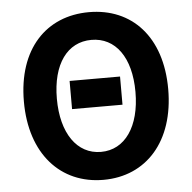

<svg xmlns="http://www.w3.org/2000/svg" viewBox="-54 -808 877 876"><g transform="rotate(-5 385.0 -370.0)"><path d="M270 -320H501V-449H270ZM385 14C581 14 715 -133 715 -373C715 -613 581 -754 385 -754C189 -754 54 -614 54 -373C54 -133 189 14 385 14ZM385 -114C275 -114 205 -215 205 -373C205 -532 275 -627 385 -627C495 -627 565 -532 565 -373C565 -215 495 -114 385 -114Z"/></g></svg>

Font: Kinto Sans
Style: Bold
Weight: 700
Designer: Authors: Ryoko NISHIZUKA  (kana & ideographs); Paul D. Hunt (Latin, Greek & Cyrillic); Wenlong ZHANG  (bopomofo); Sandol
Foundry: Adobe Systems Incorporated, ookami Inc.
Version: Version 0.001